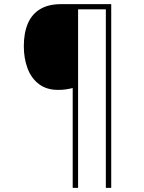

<svg xmlns="http://www.w3.org/2000/svg" viewBox="-20 -780 695 927"><path d="M517 127H491V-735H357V127H331V-355Q315 -351 298.5 -348.5Q282 -346 260 -346Q205 -346 168 -374Q131 -402 113 -450Q95 -498 95 -557Q95 -621 114.5 -666.5Q134 -712 174 -736Q214 -760 275 -760H517Z"/></svg>

Font: Noto Sans Cham Thin
Style: Regular
Weight: 250
Version: Version 2.002